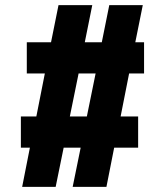

<svg xmlns="http://www.w3.org/2000/svg" viewBox="-20 -725 640 745"><path d="M481 -440 448 -273H516V-152H423L393 0H262L293 -152H227L196 0H66L96 -152H61V-273H121L154 -440H84V-561H178L207 -705H338L309 -561H375L404 -705H534L505 -561H539V-440ZM351 -440H285L251 -273H317Z"/></svg>

Font: Nunito Sans Heavy
Style: Regular
Weight: 400
Designer: Vernon Adams
Foundry: Vernon Adams
Version: Version 2.500